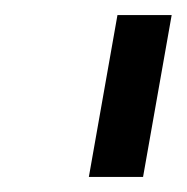

<svg xmlns="http://www.w3.org/2000/svg" viewBox="-20 -720 248 255"><path d="M136 -700H208L170 -485H98Z"/></svg>

Font: Bai Jamjuree
Style: Italic
Weight: 400
Italic angle: -10°
Version: Version 1.000; ttfautohint (v1.6)